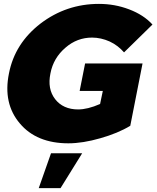

<svg xmlns="http://www.w3.org/2000/svg" viewBox="-20 -727 805 986"><path d="M417 -401 389 -260H508L494 -193C451 -174 413 -165 381 -165C330 -165 290 -183 263 -218C236 -253 228 -297 239 -350C249 -403 275 -447 316 -482C356 -517 402 -534 453 -534C483 -534 514 -527 543 -514C573 -500 597 -481 617 -458L763 -601C733 -634 693 -660 643 -679C593 -698 542 -707 488 -707C376 -707 276 -673 188 -606C100 -538 46 -453 26 -350C5 -247 24 -161 82 -93C139 -25 223 9 331 9C381 9 436 0 495 -17C555 -34 606 -55 649 -81L712 -401ZM242 60 179 239H291L402 60Z"/></svg>

Font: Argentum Sans ExtraBold
Style: Italic
Weight: 800
Italic angle: -11.3°
Designer: Julieta Ulanovsky
Foundry: Julieta Ulanovsky
Version: Version 5.001;February 15, 2019;FontCreator 11.5.0.2425 64-b